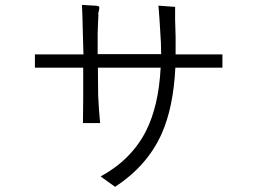

<svg xmlns="http://www.w3.org/2000/svg" viewBox="-20 -751 1040 765"><path d="M356.4 -728.5 306.6 -731.4Q308.6 -689.5 309.6 -637.7Q311.5 -588.9 312.5 -534.2H119.1V-481.4H311.5Q311.5 -423.8 311.5 -359.4Q310.5 -311.5 310.5 -260.7H378.9Q374 -309.6 371.1 -370.1Q370.1 -420.9 370.1 -481.4H620.1Q612.3 -329.1 561.5 -228.5Q502.9 -114.3 380.9 -47.9L438.5 -6.8Q566.4 -89.8 624 -217.8Q670.9 -323.2 678.7 -481.4H866.2V-534.2H679.7Q679.7 -564.5 679.7 -603.5Q678.7 -627 677.7 -672.9V-723.6L611.3 -728.5Q616.2 -669.9 618.2 -629.9Q622.1 -577.1 622.1 -535.2H369.1Q369.1 -577.1 369.1 -616.2Q370.1 -656.2 372.1 -690.4Q371.1 -695.3 372.1 -700.2Q373 -704.1 374 -709Q377 -719.7 375 -723.6Q372.1 -728.5 356.4 -728.5Z"/></svg>

Font: Dotum
Style: Regular
Weight: 400
Version: Version 2.21